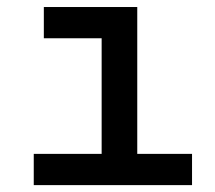

<svg xmlns="http://www.w3.org/2000/svg" viewBox="-20 -538 626 558"><path d="M275.4 0V-488.3H378.9V0ZM78.1 0V-90.8H285.2V0ZM369.1 0V-90.8H538.1V0ZM107.4 -426.8V-517.6H378.9V-426.8Z"/></svg>

Font: Cascadia Code
Style: Regular
Weight: 400
Monospace: yes
Designer: Aaron Bell
Foundry: Saja Typeworks
Version: Version 2106.017